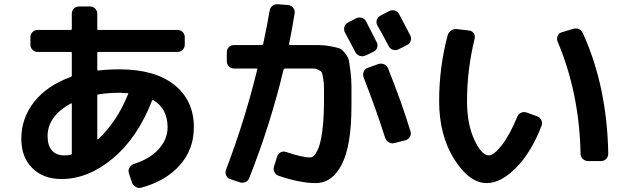

<svg xmlns="http://www.w3.org/2000/svg" viewBox="-20 -838 3040 928"><path d="M322.3 -337.9Q210 -276.4 210 -179.7Q210 -134.8 231 -110.8Q252 -86.9 290 -86.9Q305.7 -86.9 322.3 -89.8Q327.1 -91.8 327.1 -95.7V-335Q327.1 -339.8 322.3 -337.9ZM556.6 -389.6Q505.9 -389.6 455.1 -381.8Q450.2 -381.8 450.2 -376V-166Q450.2 -163.1 454.1 -165Q543.9 -247.1 599.6 -383.8Q601.6 -387.7 596.7 -387.7Q570.3 -389.6 556.6 -389.6ZM277.3 27.3Q189.5 27.3 136.2 -25.4Q83 -78.1 83 -167Q83 -267.6 145.5 -346.2Q208 -424.8 321.3 -465.8Q327.1 -467.8 327.1 -472.7V-582Q327.1 -586.9 322.3 -586.9H162.1Q147.5 -586.9 137.2 -597.2Q127 -607.4 127 -622.1V-658.2Q127 -672.9 137.2 -683.1Q147.5 -693.4 162.1 -693.4H322.3Q327.1 -693.4 327.1 -698.2V-771.5Q327.1 -786.1 336.9 -796.4Q346.7 -806.6 362.3 -806.6H415Q429.7 -806.6 439.9 -796.4Q450.2 -786.1 450.2 -771.5V-698.2Q450.2 -693.4 455.1 -693.4H837.9Q852.5 -693.4 862.8 -683.1Q873 -672.9 873 -658.2V-622.1Q873 -607.4 862.8 -597.2Q852.5 -586.9 837.9 -586.9H455.1Q450.2 -586.9 450.2 -582V-501Q450.2 -497.1 455.1 -497.1Q502.9 -502.9 556.6 -502.9Q728.5 -502.9 822.8 -427.7Q917 -352.5 917 -222.7Q917 -116.2 849.1 -39.6Q781.2 37.1 662.1 69.3Q648.4 73.2 635.3 64.9Q622.1 56.6 617.2 43L602.5 -2.9Q598.6 -16.6 606.4 -28.8Q614.3 -41 627.9 -45.9Q703.1 -69.3 746.6 -116.7Q790 -164.1 790 -222.7Q790 -312.5 721.7 -353.5Q716.8 -355.5 714.8 -351.6Q645.5 -172.9 525.9 -72.8Q406.2 27.3 277.3 27.3Z M1647.5 -680.7Q1640.6 -693.4 1644.5 -707.5Q1648.4 -721.7 1661.1 -728.5L1700.2 -749Q1712.9 -755.9 1727.5 -752Q1742.2 -748 1749 -735.4Q1766.6 -702.1 1800.8 -633.8Q1807.6 -621.1 1802.7 -607.4Q1797.9 -593.8 1785.2 -587.9L1746.1 -569.3Q1733.4 -563.5 1719.2 -567.9Q1705.1 -572.3 1698.2 -585ZM1860.4 -784.2Q1873 -791 1887.7 -787.1Q1902.3 -783.2 1909.2 -769.5Q1945.3 -701.2 1962.9 -667Q1969.7 -654.3 1964.8 -640.1Q1960 -626 1947.3 -620.1L1906.2 -599.6Q1892.6 -592.8 1878.4 -597.7Q1864.3 -602.5 1857.4 -617.2Q1840.8 -650.4 1803.7 -715.8Q1796.9 -728.5 1801.3 -742.2Q1805.7 -755.9 1819.3 -762.7ZM1091.8 27.3Q1079.1 23.4 1073.2 9.8Q1067.4 -3.9 1072.3 -17.6Q1162.1 -252 1223.6 -502.9Q1225.6 -506.8 1219.7 -506.8H1111.3Q1096.7 -506.8 1086.4 -517.1Q1076.2 -527.3 1076.2 -542V-585Q1076.2 -599.6 1085.9 -609.9Q1095.7 -620.1 1111.3 -620.1H1246.1Q1250 -620.1 1252 -625Q1273.4 -726.6 1283.2 -786.1Q1285.2 -800.8 1296.9 -810.1Q1308.6 -819.3 1324.2 -817.4L1374 -813.5Q1387.7 -811.5 1397 -800.3Q1406.2 -789.1 1404.3 -775.4Q1392.6 -700.2 1377 -625Q1377 -620.1 1380.9 -620.1H1446.3Q1497.1 -620.1 1522 -620.1Q1546.9 -620.1 1578.1 -614.3Q1609.4 -608.4 1621.1 -604Q1632.8 -599.6 1647.9 -580.6Q1663.1 -561.5 1666 -546.9Q1668.9 -532.2 1673.8 -493.7Q1678.7 -455.1 1678.7 -422.9Q1678.7 -390.6 1678.7 -327.1Q1678.7 -134.8 1632.3 -43.9Q1585.9 46.9 1505.9 46.9Q1429.7 46.9 1327.1 11.7Q1313.5 7.8 1306.6 -5.9Q1299.8 -19.5 1304.7 -34.2L1319.3 -81.1Q1324.2 -94.7 1336.4 -101.6Q1348.6 -108.4 1362.3 -103.5Q1443.4 -76.2 1479.5 -77.1Q1489.3 -77.1 1498 -85.9Q1506.8 -94.7 1516.1 -115.2Q1525.4 -135.7 1531.7 -166.5Q1538.1 -197.3 1542 -243.7Q1545.9 -290 1545.9 -346.7Q1545.9 -394.5 1545.9 -415Q1545.9 -435.5 1542 -459Q1538.1 -482.4 1535.2 -488.3Q1532.2 -494.1 1519 -500.5Q1505.9 -506.8 1495.6 -506.8Q1485.4 -506.8 1459 -506.8H1357.4Q1353.5 -506.8 1350.6 -502Q1287.1 -236.3 1184.6 22.5Q1179.7 36.1 1166.5 42Q1153.3 47.9 1138.7 43ZM1855.5 -507.8Q1924.8 -334 1963.9 -203.1Q1968.8 -189.5 1961.4 -176.8Q1954.1 -164.1 1940.4 -160.2L1885.7 -146.5Q1872.1 -142.6 1859.4 -149.9Q1846.7 -157.2 1841.8 -170.9Q1801.8 -297.9 1737.3 -464.8Q1732.4 -477.5 1737.8 -491.2Q1743.2 -504.9 1756.8 -509.8L1808.6 -528.3Q1822.3 -533.2 1836.4 -527.3Q1850.6 -521.5 1855.5 -507.8Z M2786.1 -94.7Q2780.3 -388.7 2674.8 -637.7Q2669.9 -651.4 2675.3 -664.6Q2680.7 -677.7 2694.3 -681.6L2749 -698.2Q2783.2 -708 2797.9 -675.8Q2914.1 -419.9 2919.9 -95.7Q2919.9 -81.1 2910.2 -70.3Q2900.4 -59.6 2884.8 -59.6H2822.3Q2807.6 -59.6 2796.9 -69.8Q2786.1 -80.1 2786.1 -94.7ZM2333 46.9Q2248 46.9 2175.3 -68.8Q2102.5 -184.6 2102.5 -349.6Q2102.5 -512.7 2143.6 -667Q2147.5 -681.6 2160.6 -690.4Q2173.8 -699.2 2189.5 -697.3L2248 -690.4Q2260.7 -689.5 2269 -677.7Q2277.3 -666 2274.4 -652.3Q2237.3 -502 2237.3 -349.6Q2237.3 -238.3 2272.5 -162.6Q2307.6 -86.9 2342.8 -86.9Q2366.2 -86.9 2404.3 -134.8Q2442.4 -182.6 2480.5 -274.4Q2486.3 -288.1 2499.5 -293.5Q2512.7 -298.8 2526.4 -293.9L2577.1 -275.4Q2590.8 -270.5 2596.7 -256.8Q2602.5 -243.2 2597.7 -230.5Q2546.9 -99.6 2473.6 -26.4Q2400.4 46.9 2333 46.9Z"/></svg>

Font: Rounded-L Mgen+ 1mn bold
Style: Bold
Weight: 700
Designer: [Source Han Sans]
Ryoko NISHIZUKA  (kana & ideographs); Paul D. Hunt (Latin, Greek & Cyrillic); Wenlong ZHANG  (bopomofo
Version: Version 1.059.20150602